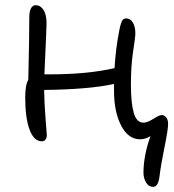

<svg xmlns="http://www.w3.org/2000/svg" viewBox="-20 -540 670 739"><path d="M141.1 3.9Q110.4 3.9 93.8 -41Q77.1 -85.9 77.1 -164.1Q77.1 -213.9 88.9 -232.9Q92.8 -395 92.8 -475.1Q92.8 -496.1 99.4 -508.1Q106 -520 117.2 -520Q135.3 -520 147.2 -502.2Q159.2 -484.4 159.2 -449.2Q159.2 -435.1 150.9 -253.9H173.8Q317.4 -253.9 420.9 -277.8Q425.3 -352.1 438 -417Q440.4 -430.2 441.9 -436.3Q443.4 -442.4 446.5 -451.9Q449.7 -461.4 454.3 -465.3Q459 -469.2 464.8 -469.2Q481.9 -469.2 491.5 -452.9Q501 -436.5 501 -412.1Q501 -397.9 492.4 -342.5Q483.9 -287.1 483.9 -214.8Q483.9 -142.6 494.9 -105.2Q505.9 -67.9 532.2 -67.9Q547.4 -67.9 570.1 -82.5Q592.8 -97.2 603 -97.2Q611.8 -97.2 619.4 -88.4Q627 -79.6 627 -63Q627 -41 613 27.3Q599.1 95.7 594.2 137.2Q589.4 179.2 569.8 179.2Q551.8 179.2 542 162.1Q532.2 145 532.2 125Q532.2 59.6 559.1 -16.1Q540 -3.9 519 -3.9Q473.6 -3.9 446.3 -56.6Q418.9 -109.4 418.9 -189.9V-216.8Q322.3 -195.8 149.9 -193.8Q150.4 -144 155.3 -84.2Q160.2 -24.4 160.2 -20Q160.2 -9.3 155 -2.7Q149.9 3.9 141.1 3.9Z"/></svg>

Font: Shantell Sans Irregular Bouncy
Style: Regular
Weight: 300
Designer: Stephen Nixon, Anya Danilova, Shantell Martin
Foundry: Arrow Type
Version: Version 1.006;[9816181b4]